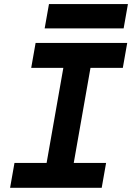

<svg xmlns="http://www.w3.org/2000/svg" viewBox="-20 -899 632 919"><path d="M28.3 0H466.8L487.8 -119.1H333L413.1 -574.2H567.9L588.9 -693.4H150.4L129.4 -574.2H283.2L203.1 -119.1H49.3ZM193.8 -763.2H571.8L592.3 -879.4H214.4Z"/></svg>

Font: Cascadia Code NF
Style: Bold Italic
Weight: 700
Italic angle: -10°
Monospace: yes
Designer: Aaron Bell
Foundry: Saja Typeworks
Version: Version 2404.023